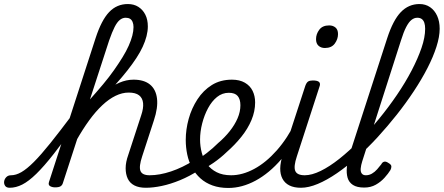

<svg xmlns="http://www.w3.org/2000/svg" viewBox="-192 -914 2200 952"><path d="M-144 17Q-160 17 -166.5 7.5Q-173 -2 -171.5 -14Q-170 -26 -161 -35.5Q-152 -45 -137 -45Q-113 -45 -86 -60.5Q-59 -76 -24 -111Q11 -146 57.5 -204Q104 -262 167 -346Q178 -361 187.5 -356Q197 -351 199 -336.5Q201 -322 190 -306Q124 -214 75 -151.5Q26 -89 -12 -52Q-50 -15 -81.5 1Q-113 17 -144 17ZM531 17Q497 17 474.5 5.5Q452 -6 441.5 -28Q431 -50 431 -80Q431 -110 444 -146L508 -342Q520 -377 517.5 -402.5Q515 -428 497.5 -441.5Q480 -455 446 -455Q414 -455 381 -439Q348 -423 315 -392Q282 -361 250 -317Q218 -273 187 -218L174 -267Q216 -332 254 -379.5Q292 -427 328.5 -458Q365 -489 400 -504Q435 -519 470 -519Q522 -519 551.5 -495Q581 -471 586.5 -425.5Q592 -380 571 -317L513 -139Q496 -88 504.5 -66.5Q513 -45 550 -45Q562 -45 567 -35.5Q572 -26 570 -14Q568 -2 558.5 7.5Q549 17 531 17ZM81 15Q67 15 56.5 9Q46 3 51 -12L282 -725Q311 -814 349 -854Q387 -894 442 -894Q472 -894 494 -880Q516 -866 528.5 -841.5Q541 -817 541 -783Q541 -760 534.5 -734.5Q528 -709 515.5 -682Q503 -655 484 -626Q465 -597 439.5 -564.5Q414 -532 382 -496.5Q350 -461 311.5 -422Q273 -383 228 -339L120 -7Q117 4 108.5 9.5Q100 15 81 15ZM254 -421Q289 -460 319.5 -496.5Q350 -533 373.5 -566.5Q397 -600 415.5 -630Q434 -660 446 -687Q458 -714 464 -737Q470 -760 470 -780Q470 -794 465.5 -805Q461 -816 452.5 -821Q444 -826 431 -826Q416 -826 402.5 -815.5Q389 -805 376.5 -780.5Q364 -756 349 -713Z M531 17Q515 17 510 7.5Q505 -2 509 -14Q513 -26 523.5 -35.5Q534 -45 550 -45Q599 -45 656 -64Q713 -83 770 -119Q779 -126 787.5 -121.5Q796 -117 801 -107Q806 -97 805.5 -86.5Q805 -76 796 -71Q748 -40 700.5 -20.5Q653 -1 610 8Q567 17 531 17Z M767 -113Q802 -131 833 -155Q864 -179 890 -205Q922 -232 947 -263.5Q972 -295 986 -327.5Q1000 -360 1000 -392Q1000 -422 986.5 -438Q973 -454 942 -454Q930 -454 924.5 -464Q919 -474 920.5 -487Q922 -500 931.5 -509.5Q941 -519 958 -519Q996 -519 1022 -504Q1048 -489 1060.5 -463.5Q1073 -438 1073 -406Q1073 -362 1055 -319Q1037 -276 1005 -236Q973 -196 932 -160Q902 -131 866.5 -106.5Q831 -82 793 -61Z M940 18Q896 18 861.5 5.5Q827 -7 802 -29.5Q777 -52 760.5 -82Q744 -112 736.5 -147.5Q729 -183 729 -220Q729 -272 743.5 -324.5Q758 -377 787 -421.5Q816 -466 858.5 -492.5Q901 -519 958 -519Q968 -519 972 -509.5Q976 -500 973 -487Q970 -474 962 -464Q954 -454 943 -454Q910 -454 884 -433Q858 -412 839.5 -377.5Q821 -343 810.5 -302Q800 -261 800 -222Q800 -189 808.5 -156.5Q817 -124 835 -99.5Q853 -75 882.5 -60Q912 -45 954 -45Q1010 -45 1068.5 -76.5Q1127 -108 1180.5 -168.5Q1234 -229 1276 -315Q1280 -323 1290 -323Q1300 -323 1307 -316Q1314 -309 1307 -293Q1263 -194 1203 -124.5Q1143 -55 1075.5 -18.5Q1008 18 940 18Z M1300 17Q1266 17 1243 5.5Q1220 -6 1208.5 -28Q1197 -50 1197.5 -79.5Q1198 -109 1210 -146L1322 -489Q1328 -505 1336 -510Q1344 -515 1359 -515Q1383 -515 1390.5 -507Q1398 -499 1392 -484L1280 -139Q1263 -88 1272 -66.5Q1281 -45 1319 -45Q1331 -45 1336 -35.5Q1341 -26 1339 -14Q1337 -2 1327.5 7.5Q1318 17 1300 17ZM1419 -676Q1400 -676 1387.5 -687Q1375 -698 1375 -720Q1375 -745 1391 -766.5Q1407 -788 1440 -788Q1459 -788 1471.5 -777.5Q1484 -767 1484 -745Q1484 -720 1468 -698Q1452 -676 1419 -676Z M1300 17Q1284 17 1279 7.5Q1274 -2 1278.5 -14Q1283 -26 1293 -35.5Q1303 -45 1319 -45Q1354 -45 1398 -66.5Q1442 -88 1490.5 -126.5Q1539 -165 1589.5 -216Q1640 -267 1687.5 -325Q1735 -383 1776.5 -444Q1818 -505 1849 -564.5Q1880 -624 1898 -676.5Q1916 -729 1916 -771Q1916 -787 1926.5 -795Q1937 -803 1951.5 -803Q1966 -803 1977 -795Q1988 -787 1988 -771Q1988 -732 1972 -682Q1956 -632 1927.5 -576.5Q1899 -521 1860 -462Q1821 -403 1775.5 -345.5Q1730 -288 1680.5 -234Q1631 -180 1579.5 -134.5Q1528 -89 1478.5 -55Q1429 -21 1383.5 -2Q1338 17 1300 17Z M1614 16Q1578 16 1558 3Q1538 -10 1531.5 -32.5Q1525 -55 1528 -85Q1531 -115 1541 -148L1728 -725Q1757 -814 1795.5 -854Q1834 -894 1888 -894Q1918 -894 1940.5 -878.5Q1963 -863 1975.5 -835.5Q1988 -808 1988 -772Q1988 -756 1977 -748.5Q1966 -741 1951.5 -741Q1937 -741 1926.5 -748.5Q1916 -756 1916 -772Q1916 -789 1912 -801Q1908 -813 1899.5 -819.5Q1891 -826 1877 -826Q1862 -826 1848.5 -815.5Q1835 -805 1822 -780Q1809 -755 1796 -713L1604 -114Q1598 -95 1596.5 -79Q1595 -63 1601.5 -54Q1608 -45 1622 -45Q1638 -45 1652 -53Q1666 -61 1678 -74.5Q1690 -88 1699 -100Q1703 -109 1712 -112Q1721 -115 1734 -106Q1748 -98 1748.5 -89.5Q1749 -81 1744 -71Q1733 -53 1714.5 -32.5Q1696 -12 1671 2Q1646 16 1614 16Z"/></svg>

Font: Playwrite DK Loopet Light
Style: Regular
Weight: 300
Version: Version 1.003